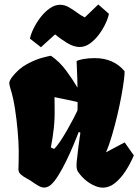

<svg xmlns="http://www.w3.org/2000/svg" viewBox="-20 -840 626 870"><path d="M447.3 10.3Q424.8 10.7 398.4 -3.2Q372.1 -17.1 352.1 -38.6Q342.8 -48.3 333.5 -61.5Q324.2 -74.7 327.6 -107.4Q331.5 -144.5 335.4 -175.3Q339.4 -206.1 344.2 -238.8L336.9 -242.2Q326.7 -216.3 312.3 -181.6Q297.9 -147 280.5 -111.3Q263.2 -75.7 245.1 -46.4Q227.1 -17.1 210 -2Q196.3 8.8 182.6 9.8Q169.4 10.3 156.2 2.9Q143.1 -4.4 128.4 -14.6Q116.7 -23.4 101.6 -31.2Q86.4 -39.1 75.2 -48.8Q64 -58.6 63.5 -71.3Q63.5 -81.5 64.5 -108.9Q65.4 -136.2 64.9 -155.8Q64.5 -194.3 60.1 -245.4Q55.7 -296.4 47.9 -347.4Q40 -398.4 27.8 -436.5Q22 -456.5 22 -463.4Q22 -473.1 34.2 -490.2Q64 -528.8 101.8 -549.3Q139.6 -569.8 170.7 -578.1Q201.7 -586.4 210.9 -587.4Q250 -560.5 279.5 -520.5Q309.1 -480.5 331.1 -442.9Q330.6 -486.3 328.9 -518.8Q327.1 -551.3 327.1 -563Q335 -568.4 357.9 -572.5Q380.9 -576.7 409.2 -576.7Q494.6 -576.7 544.4 -517.6Q545.4 -508.3 541.7 -478.8Q538.1 -449.2 530.5 -407.7Q522.9 -366.2 512 -319.6Q501 -272.9 488 -228.5Q475.1 -184.1 460.4 -149.9L544.9 -194.8L586.4 -135.7Q569.8 -96.7 548.1 -63.7Q526.4 -30.8 501 -10.5Q475.6 9.8 447.3 10.3ZM225.1 -165Q238.8 -178.2 254.4 -201.9Q270 -225.6 285.2 -252.2Q300.3 -278.8 312.5 -302.2Q324.7 -325.7 330.6 -338.4Q331.5 -348.1 331.5 -348.6Q331.5 -349.1 331.5 -353Q331.5 -356.9 331.5 -377.4Q302.2 -384.8 276.4 -389.6Q250.5 -394.5 227.1 -399.9L227.5 -347.7Q228.5 -303.2 223.9 -259.8Q219.2 -216.3 210.4 -171.9ZM165.5 -626 115.7 -665Q119.6 -685.1 132.3 -711.2Q145 -737.3 163.8 -761.7Q182.6 -786.1 205.6 -802.2Q228.5 -818.4 252.4 -818.4Q272.5 -818.4 291.7 -807.4Q311 -796.4 329.3 -782.7Q347.7 -769 364.3 -761.2L425.3 -819.8L473.6 -777.3Q469.7 -757.3 457.5 -731.7Q445.3 -706.1 427.2 -682.1Q409.2 -658.2 387.2 -642.6Q365.2 -627 340.8 -627Q314 -627 283.4 -645.8Q252.9 -664.6 229.5 -684.1Z"/></svg>

Font: Fruktur
Style: Regular
Weight: 400
Designer: Viktoriya Grabowska, Eben Sorkin
Foundry: Viktoriya Grabowska
Version: Version 1.008; ttfautohint (v1.8.4.7-5d5b)